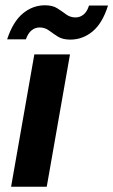

<svg xmlns="http://www.w3.org/2000/svg" viewBox="-20 -707 429 727"><path d="M22 0 110 -501H245L157 0ZM7 -558Q29 -625 66.5 -656Q104 -687 150 -687Q179 -687 197 -675.5Q215 -664 230.5 -652.5Q246 -641 266 -641Q283 -641 296.5 -652Q310 -663 317 -686H389Q368 -619 330.5 -588Q293 -557 246 -557Q217 -557 199 -568.5Q181 -580 165.5 -591.5Q150 -603 130 -603Q113 -603 99.5 -592Q86 -581 78 -558Z"/></svg>

Font: DM Sans 17pt
Style: Bold Italic
Weight: 700
Italic angle: -10°
Version: Version 4.004;gftools[0.9.30]